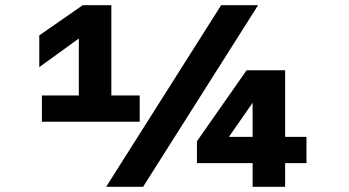

<svg xmlns="http://www.w3.org/2000/svg" viewBox="-20 -718 1340 738"><path d="M283 -250V-570L131 -460V-582L298 -698H408V-250ZM141 -351H517V-250H141ZM388 0 830 -698H972L530 0ZM951 0V-91H737V-175L928 -448H1076V-192H1158V-91H1076V0ZM860 -192H951V-323Z"/></svg>

Font: Azeret Mono Thin
Style: Bold
Weight: 700
Version: Version 1.002